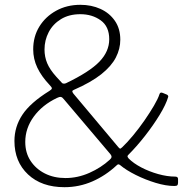

<svg xmlns="http://www.w3.org/2000/svg" viewBox="-20 -773 780 798"><path d="M314 -753Q360 -753 397.5 -736Q435 -719 457.5 -686.5Q480 -654 480 -608Q480 -570 461.5 -534Q443 -498 401 -464.5Q359 -431 288 -400Q281 -397 280.5 -394Q280 -391 285 -384L473 -160Q478 -155 479.5 -155Q481 -155 488 -161Q509 -181 533.5 -210.5Q558 -240 580.5 -272.5Q603 -305 620 -334Q637 -363 643 -382Q646 -391 656 -387L673 -380Q676 -379 678 -376Q680 -373 679 -370Q670 -339 643.5 -295.5Q617 -252 582.5 -208Q548 -164 513 -129Q509 -125 510 -122Q511 -119 515 -114Q535 -94 567.5 -77Q600 -60 637.5 -49.5Q675 -39 708 -39Q720 -39 720 -29V-14Q720 -6 717 -3Q714 0 704 0Q670 0 627 -13Q584 -26 544 -46Q504 -66 479 -87Q475 -90 472 -90Q469 -90 465 -86Q419 -43 364 -19Q309 5 248 5Q153 5 96.5 -48Q40 -101 40 -187Q40 -246 73 -296Q106 -346 185 -395Q195 -401 195.5 -405.5Q196 -410 186 -420Q152 -456 135 -492Q118 -528 118 -568Q118 -621 143.5 -662.5Q169 -704 213.5 -728.5Q258 -753 314 -753ZM314 -714Q267 -714 233.5 -693.5Q200 -673 182.5 -639.5Q165 -606 165 -567Q165 -537 176 -510.5Q187 -484 214 -454L237 -429Q239 -426 244 -425.5Q249 -425 254 -427Q352 -474 393 -516.5Q434 -559 434 -610Q434 -663 398.5 -688.5Q363 -714 314 -714ZM245 -361Q239 -369 233 -370Q227 -371 217 -366Q156 -337 120.5 -288.5Q85 -240 85 -183Q85 -138 107 -104.5Q129 -71 166.5 -52Q204 -33 252 -33Q303 -33 351.5 -54.5Q400 -76 436 -109Q443 -115 443.5 -120.5Q444 -126 439 -132L245 -361Z"/></svg>

Font: Libre Franklin Thin
Style: Regular
Weight: 100
Designer: Pablo Impallari, Rodrigo Fuenzalida, Nhung Nguyen
Foundry: Impallari Type
Version: Version 3.000